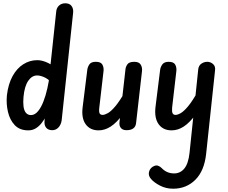

<svg xmlns="http://www.w3.org/2000/svg" viewBox="-20 -792 1385 1168"><path d="M152 1Q100 1 70 -30.5Q40 -62 28.5 -111Q17 -160 22 -212Q30 -280 56 -328Q82 -376 121.5 -401Q161 -426 207 -426Q237 -426 272.5 -409Q308 -392 330 -363L318 -257Q286 -304 257 -318.5Q228 -333 206 -333Q174 -333 151.5 -300Q129 -267 123 -203Q120 -171 123 -145.5Q126 -120 137.5 -106Q149 -92 168 -92Q186 -92 201.5 -105.5Q217 -119 231 -145.5Q245 -172 257 -212Q269 -252 278 -305L283 -125Q273 -107 261 -85.5Q249 -64 233.5 -44Q218 -24 198 -11.5Q178 1 152 1ZM298 0Q273 0 260.5 -15.5Q248 -31 251 -59L322 -722Q324 -744 339 -758Q354 -772 377 -772Q403 -772 415 -756Q427 -740 425 -716L355 -59Q351 -33 335.5 -16.5Q320 0 298 0Z M580 1Q528 1 501 -36.5Q474 -74 483 -142L511 -367Q513 -384 523.5 -400Q534 -416 563 -416Q593 -416 602.5 -399.5Q612 -383 610 -361L584 -137Q581 -112 586 -102.5Q591 -93 604 -93Q617 -93 636.5 -104Q656 -115 682 -146Q708 -177 740 -233L726 -95Q690 -46 654 -22.5Q618 1 580 1ZM750 0Q726 0 715 -14Q704 -28 707 -50L743 -368Q744 -384 754.5 -400Q765 -416 797 -416Q825 -416 835.5 -399.5Q846 -383 844 -361L808 -45Q806 -22 791 -11Q776 0 750 0Z M1024 1Q972 1 945 -36.5Q918 -74 926 -142L954 -366Q956 -384 967.5 -400Q979 -416 1006 -416Q1036 -416 1045.5 -399.5Q1055 -383 1053 -361L1027 -137Q1025 -113 1030 -103Q1035 -93 1048 -93Q1061 -93 1080.5 -104.5Q1100 -116 1125.5 -147Q1151 -178 1183 -235L1169 -94Q1133 -45 1097.5 -22Q1062 1 1024 1ZM1234 144Q1223 247 1168.5 301.5Q1114 356 1033 356Q990 356 954 337.5Q918 319 899 297Q882 278 886 256.5Q890 235 908 223Q927 211 941 216Q955 221 964 231Q995 263 1039 263Q1077 263 1101.5 233Q1126 203 1133 138L1186 -371Q1189 -394 1205.5 -405Q1222 -416 1241 -416Q1261 -416 1276.5 -402Q1292 -388 1288 -362Z"/></svg>

Font: Edu SA Beginner SemiBold
Style: Regular
Weight: 600
Version: Version 1.003